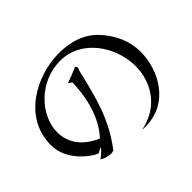

<svg xmlns="http://www.w3.org/2000/svg" viewBox="-145 -905 1190 1190"><g transform="rotate(-45 450.5 -310.0)"><path d="M840 -308C840 -406 800 -486 742 -553C670 -637 568 -661 475 -661C276 -661 37 -533 37 -293C37 -154 165 -66 208 -47C214 -48 237 -62 246 -66C235 -42 195 -16 192 -13C211 0 240 9 266 9C272 9 280 7 288 4C408 -156 441 -296 488 -495C492 -501 495 -508 495 -514C495 -521 492 -527 486 -530C453 -515 413 -500 386 -491C386 -481 406 -480 406 -471C402 -301 349 -179 281 -107C168 -155 121 -236 121 -321C121 -467 262 -622 448 -622C632 -622 755 -441 755 -268C755 -127 671 9 503 40C513 41 524 41 534 41C741 41 840 -151 840 -308Z"/></g></svg>

Font: STIXGeneral
Style: Regular
Weight: 400
Designer: MicroPress Inc., with final additions and corrections provided by Coen Hoffman, Elsevier (retired)
Version: Version 1.1.0